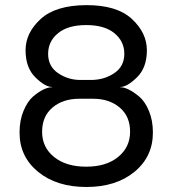

<svg xmlns="http://www.w3.org/2000/svg" viewBox="-20 -735 688 766"><path d="M460 -388V-387Q490 -387 535 -350Q558 -331 574 -293Q590 -255 590 -206Q590 -110 516.5 -49.5Q443 11 324.5 11Q206 11 132 -49.5Q58 -110 58 -206Q58 -255 74 -293Q90 -331 112 -350Q156 -387 188 -387V-388Q160 -388 121 -426.5Q82 -465 82 -534.5Q82 -604 142 -659Q202 -714 324 -714.5Q446 -715 506 -659.5Q566 -604 566 -534.5Q566 -465 526.5 -426.5Q487 -388 460 -388ZM352 -341H296Q231 -341 189.5 -306Q148 -271 148 -209Q148 -147 196 -108.5Q244 -70 324 -70Q404 -70 451.5 -109Q499 -148 499 -209.5Q499 -271 457.5 -306Q416 -341 352 -341ZM300 -416Q302 -416 304 -416H346Q398 -417 437 -444Q476 -471 476 -520.5Q476 -570 436.5 -602.5Q397 -635 324 -635Q251 -635 211.5 -602.5Q172 -570 172 -520Q172 -470 212 -443Q252 -416 300 -416Z"/></svg>

Font: Belgrano
Style: Regular
Weight: 400
Version: Version 1.002